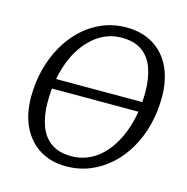

<svg xmlns="http://www.w3.org/2000/svg" viewBox="-104 -784 873 897"><g transform="rotate(15 332.5 -335.0)"><path d="M591 -319H106L113 -367H599ZM292 15Q220 15 166 -18Q112 -51 82 -112Q52 -173 52 -257Q52 -327 68.5 -390.5Q85 -454 115.5 -507.5Q146 -561 189 -601Q232 -641 285.5 -663Q339 -685 400 -685Q474 -685 529 -652Q584 -619 613.5 -557.5Q643 -496 643 -412Q643 -343 627 -279.5Q611 -216 580 -162Q549 -108 505.5 -68.5Q462 -29 408.5 -7Q355 15 292 15ZM304 -37Q343 -37 377 -50Q411 -63 439.5 -87.5Q468 -112 490.5 -146Q513 -180 529 -222.5Q545 -265 553.5 -313.5Q562 -362 562 -415Q562 -482 544 -531.5Q526 -581 488 -607Q450 -633 391 -633Q353 -633 319 -620Q285 -607 256 -582Q227 -557 204 -523Q181 -489 165.5 -447Q150 -405 141.5 -356.5Q133 -308 133 -254Q133 -188 151 -139Q169 -90 207 -63.5Q245 -37 304 -37Z"/></g></svg>

Font: Source Serif 4 18pt
Style: Italic
Weight: 400
Italic angle: -12°
Designer: Frank Grießhammer
Foundry: Adobe Systems Incorporated
Version: Version 4.004;hotconv 1.0.116;makeotfexe 2.5.65601